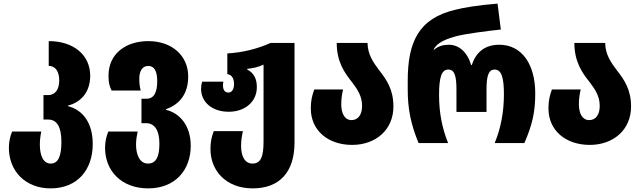

<svg xmlns="http://www.w3.org/2000/svg" viewBox="-20 -790 3544 1060"><path d="M259 250C407 250 492 148 492 5C492 -117 432 -185 355 -204V-207C432 -227 478 -286 478 -372C478 -485 388 -563 249 -563V-426C290 -426 307 -390 307 -346C307 -301 289 -265 244 -265H220V-130H246C294 -130 319 -90 319 -7C319 73 301 113 260 113C219 113 200 69 200 8C200 -16 203 -41 208 -64H47C35 -35 29 -5 29 26C29 155 121 250 259 250Z M798 250C948 250 1033 148 1033 15C1033 -97 973 -165 896 -184V-187C973 -214 1019 -273 1019 -368C1019 -482 930 -563 799 -563C675 -563 579 -494 579 -372C579 -333 584 -316 596 -290H757C751 -311 749 -331 749 -357C749 -394 764 -426 798 -426C832 -426 848 -398 848 -341C848 -288 834 -245 790 -245H761V-110H786C833 -110 860 -72 860 3C860 73 843 113 797 113C750 113 731 62 731 8C731 -16 735 -41 740 -64H578C566 -35 560 -5 560 26C560 155 652 250 798 250Z M1375 250C1525 250 1606 158 1606 -3V-553H1474C1403 -521 1321 -500 1235 -495V-381C1266 -376 1272 -348 1272 -326C1272 -298 1261 -279 1241 -279C1221 -279 1211 -294 1211 -319C1211 -325 1212 -331 1213 -339H1096C1092 -326 1090 -313 1090 -300C1090 -227 1150 -173 1243 -173C1330 -173 1398 -226 1398 -309C1398 -350 1385 -386 1345 -406V-410C1377 -413 1407 -420 1435 -433V-9C1435 75 1420 113 1374 113C1328 113 1311 66 1311 16C1311 -17 1315 -37 1321 -66H1160C1147 -31 1142 -5 1142 34C1142 151 1227 250 1375 250Z M1924 10C2054 10 2152 -73 2152 -202C2152 -296 2114 -350 2075 -400C2041 -445 2010 -489 2009 -553H1839C1839 -448 1883 -387 1923 -337C1953 -297 1979 -260 1979 -205C1979 -157 1957 -127 1921 -127C1883 -127 1864 -163 1864 -215C1864 -245 1868 -270 1874 -296H1715C1702 -260 1696 -234 1696 -191C1696 -68 1793 10 1924 10Z M2291 0H2454C2421 -82 2404 -166 2404 -266C2404 -364 2418 -406 2455 -406C2489 -406 2500 -372 2500 -296V-172H2666V-296C2666 -371 2677 -406 2711 -406C2752 -406 2762 -352 2762 -269C2762 -175 2746 -84 2711 0H2875C2919 -102 2935 -171 2935 -274C2935 -434 2862 -543 2736 -543C2660 -543 2608 -504 2585 -431H2581C2560 -503 2513 -543 2458 -543C2427 -543 2398 -535 2378 -516H2374C2393 -557 2448 -577 2510 -593C2552 -603 2667 -619 2745 -627L2727 -770C2614 -761 2542 -748 2497 -737C2289 -689 2231 -556 2231 -343V-296C2231 -192 2247 -106 2291 0Z M3236 10C3366 10 3464 -73 3464 -202C3464 -296 3426 -350 3387 -400C3353 -445 3322 -489 3321 -553H3151C3151 -448 3195 -387 3235 -337C3265 -297 3291 -260 3291 -205C3291 -157 3269 -127 3233 -127C3195 -127 3176 -163 3176 -215C3176 -245 3180 -270 3186 -296H3027C3014 -260 3008 -234 3008 -191C3008 -68 3105 10 3236 10Z"/></svg>

Font: Noto Sans Georgian Condensed Black
Style: Regular
Weight: 900
Width: 3
Designer: Monotype Design Team, Akaki Razmadze
Foundry: Google LLC
Version: Version 2.005